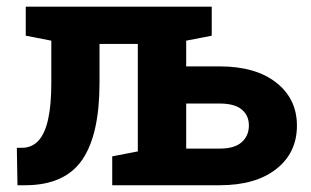

<svg xmlns="http://www.w3.org/2000/svg" viewBox="-20 -548 920 568"><path d="M31.7 0 29.8 -110.8H44.9Q74.2 -110.8 93.5 -131.6Q112.8 -152.3 122.3 -194.8Q131.8 -237.3 131.8 -303.2V-427.7L56.2 -442.4V-528.3H530.8H606.4V-442.4L530.8 -427.7V-351.6H629.9Q736.3 -351.6 797.4 -303.5Q858.4 -255.4 858.4 -176.3Q858.4 -96.2 797.4 -48.1Q736.3 0 629.9 0H312V-85.4L387.7 -100.1V-418H274.4V-303.2Q274.4 -148.9 222.7 -74.5Q170.9 0 54.2 0ZM530.8 -108.4H629.9Q673.8 -108.4 695.1 -127.4Q716.3 -146.5 716.3 -176.8Q716.3 -206.5 695.1 -224.1Q673.8 -241.7 629.9 -241.7H530.8Z"/></svg>

Font: Robotiche
Style: Bold
Weight: 700
Designer: Google
Version: Version 2.001